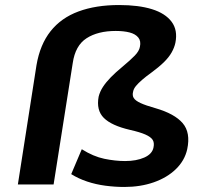

<svg xmlns="http://www.w3.org/2000/svg" viewBox="-20 -733 819 763"><path d="M474 10Q437 10 399 5Q361 0 326.5 -11.5Q292 -23 263 -41L305 -140Q351 -111 394.5 -102Q438 -93 477 -93Q522 -93 553.5 -107Q585 -121 590 -147Q594 -166 586.5 -177.5Q579 -189 557.5 -198.5Q536 -208 496 -217Q423 -234 392.5 -264.5Q362 -295 372 -349Q377 -369 389 -387.5Q401 -406 420.5 -426Q440 -446 468 -469Q498 -494 515.5 -512Q533 -530 536 -547Q541 -570 529.5 -584Q518 -598 495 -604Q472 -610 440 -610Q369 -610 324 -581Q279 -552 269 -482L193 0H51L125 -474Q139 -556 181 -609Q223 -662 292 -687.5Q361 -713 453 -713Q531 -713 584 -696.5Q637 -680 662 -646.5Q687 -613 677 -563Q673 -544 662 -524.5Q651 -505 631 -485.5Q611 -466 581 -444Q560 -429 544.5 -415.5Q529 -402 520 -391Q511 -380 509 -369Q505 -354 511.5 -343.5Q518 -333 538.5 -323.5Q559 -314 598 -303Q674 -281 706 -243.5Q738 -206 724 -140Q714 -95 679 -61Q644 -27 591 -8.5Q538 10 474 10Z"/></svg>

Font: Nunito Sans 7pt SemiExpanded
Style: Bold Italic
Weight: 700
Width: 6
Italic angle: -9°
Designer: Vernon Adams
Foundry: Vernon Adams
Version: Version 3.101;gftools[0.9.27]